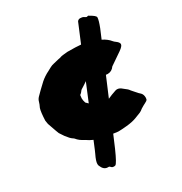

<svg xmlns="http://www.w3.org/2000/svg" viewBox="-236 -1043 1328 1404"><g transform="rotate(-30 428.5 -341.5)"><path d="M387.7 -301.8Q421.4 -383.8 450.7 -453.6Q446.3 -450.7 441.9 -447.3Q433.1 -441.9 428.2 -438Q419.4 -431.2 409.2 -425.8Q392.1 -417.5 385 -406.5Q377.9 -395.5 364.3 -386.2Q361.3 -364.3 361.3 -359.4Q361.3 -342.8 368.7 -320.3Q378.9 -310.1 387.7 -301.8ZM532.2 -257.8Q565.9 -273.4 602.1 -285.2Q610.4 -288.1 618.2 -288.1Q638.2 -288.1 657.7 -270.5L669.4 -261.2Q689.9 -247.6 700.7 -231L739.3 -187Q748 -179.2 756.3 -170.9Q770 -156.2 770 -130.4Q770 -123.5 768.3 -117.2Q766.6 -110.8 759.3 -106Q752 -101.1 743.4 -96.9Q734.9 -92.8 728 -88.9Q723.6 -85.9 718.8 -83.5Q710.4 -79.6 704.1 -74.7Q690.9 -63 676.8 -56.6Q662.6 -50.3 627.4 -37.4Q592.3 -24.4 544.2 -20Q496.1 -15.6 475.6 -15.6Q462.4 -15.6 432.1 -21L388.2 82Q343.8 182.6 328.6 188.5Q322.8 190.4 316.9 190.4Q302.7 189.9 296.9 182.6Q289.1 172.9 281.2 172.9H274.9Q240.7 172.9 223.1 128.4Q220.7 121.6 220.7 112.8Q220.7 89.8 244.6 41Q251 28.3 255.9 15.6Q270.5 -20 284.7 -53.7Q256.8 -65.4 231.4 -83.5Q189.9 -104 170.4 -129.9Q165 -135.7 157.2 -140.1Q141.6 -149.9 114.7 -185.5Q106 -197.8 98.6 -209.7Q91.3 -221.7 89.4 -223.6Q87.4 -225.6 54.2 -321.3Q49.8 -344.7 49.3 -351.1Q52.2 -422.9 61.5 -451.7Q74.2 -477.5 78.6 -494.9Q83 -512.2 96.2 -526.4Q125 -556.6 180.2 -607.9Q211.9 -635.7 252.4 -655.3Q266.6 -662.6 280.3 -670.4Q295.9 -678.7 311.5 -681.6Q323.7 -683.6 358.4 -692.9Q372.1 -694.3 385.3 -699.7Q388.7 -701.2 392.1 -701.2Q395.5 -701.2 410.6 -703.6Q425.8 -706.1 440.9 -706.5Q516.1 -706.5 554.2 -702.6Q612.3 -842.8 620.1 -860.4Q628.9 -873 644.5 -873Q647.9 -873 652.3 -872.1H655.3Q666 -872.1 677.7 -863.3Q687 -856.9 691.9 -856.9Q695.8 -856.9 700.7 -858.9Q702.1 -859.4 704.1 -859.4Q707.5 -859.4 711.9 -855Q757.3 -830.1 757.3 -815.4Q757.3 -793.5 734.9 -735.8L702.1 -658.2Q742.2 -639.6 767.1 -608.4Q774.4 -599.6 785.2 -592.3Q808.6 -575.2 808.6 -560.1Q808.6 -543.9 772.9 -519Q737.3 -494.1 672.4 -450.2Q650.9 -418.9 615.2 -418.9Q607.9 -418.9 601.1 -420.4Z"/></g></svg>

Font: Kaph
Style: Regular
Weight: 400
Designer: GGBotNet
Foundry: f0n7.com
Version: 1.10